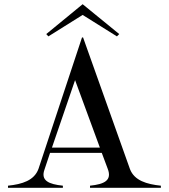

<svg xmlns="http://www.w3.org/2000/svg" viewBox="-20 -893 803 913"><path d="M18 -10V0H279V-10C212 -17 172 -34 192 -88L218 -166H464L492 -91C514 -35 476 -17 408 -10V0H745V-10C678 -17 619 -34 598 -89L375 -715H370L163 -90C143 -35 86 -17 18 -10ZM227 -191 337 -512 455 -191ZM547 -731 373 -873 200 -731 210 -720 373 -822 536 -720Z"/></svg>

Font: Sprat
Style: Regular
Weight: 400
Designer: Ethan Nakache
Foundry: Collletttivo
Version: Version 2.000;Glyphs 3.2 (3217)